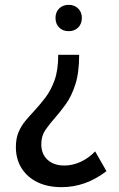

<svg xmlns="http://www.w3.org/2000/svg" viewBox="-20 -523 493 797"><path d="M265.1 -502.9Q289.1 -502.9 304.4 -487.8Q319.8 -472.7 319.8 -448.7Q319.8 -423.8 304.4 -408.7Q289.1 -393.6 265.1 -393.6Q240.7 -393.6 225.6 -408.7Q210.4 -423.8 210.4 -448.7Q210.4 -472.7 225.6 -487.8Q240.7 -502.9 265.1 -502.9ZM375 105.5 421.9 187.5Q335.9 253.9 235.4 253.9Q178.2 253.9 135.7 233.4Q93.3 212.9 69.6 175.3Q45.9 137.7 45.9 87.4Q45.9 52.7 56.4 27.1Q66.9 1.5 84 -19.5Q101.1 -40.5 120.6 -61Q144.5 -86.9 167.7 -116.9Q190.9 -147 206.3 -189.5Q221.7 -231.9 221.7 -295.4H308.6Q308.6 -221.2 292.7 -172.4Q276.9 -123.5 253.9 -91.6Q231 -59.6 209 -34.7Q185.1 -7.8 168.2 16.8Q151.4 41.5 151.4 75.7Q151.4 116.2 177.2 140.1Q203.1 164.1 247.1 164.1Q281.7 164.1 314.9 148.7Q348.1 133.3 375 105.5Z"/></svg>

Font: Kumbh Sans Medium
Style: Regular
Weight: 500
Version: Version 1.005